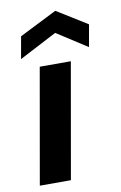

<svg xmlns="http://www.w3.org/2000/svg" viewBox="-83 -773 516 821"><g transform="rotate(-10 174.5 -362.5)"><path d="M22 0 110 -501H245L157 0ZM37 -547 54 -643 217 -725 349 -643 332 -547 200 -632Z"/></g></svg>

Font: DM Sans 17pt
Style: Bold Italic
Weight: 700
Italic angle: -10°
Version: Version 4.004;gftools[0.9.30]